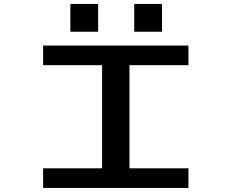

<svg xmlns="http://www.w3.org/2000/svg" viewBox="-20 -924 1140 944"><path d="M192 0V-96.5H482V-603.5H192V-700H906.5V-603.5H616.5V-96.5H906.5V0ZM326 -904.5H462.5V-768H326ZM640 -904.5H776.5V-768H640Z"/></svg>

Font: Trispace Expanded Medium
Style: Regular
Weight: 500
Width: 7
Designer: Tyler Finck
Foundry: Etcetera Type Company
Version: Version 1.210; ttfautohint (v1.8.3)